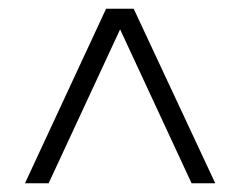

<svg xmlns="http://www.w3.org/2000/svg" viewBox="-20 -547 548 438"><path d="M471 -129H417L254 -480L91 -129H37L222 -527H285Z"/></svg>

Font: Gontserrat Light
Style: Regular
Weight: 300
Designer: Julieta Ulanovsky
Foundry: Julieta Ulanovsky
Version: Version 6.001